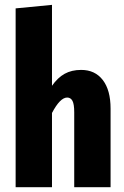

<svg xmlns="http://www.w3.org/2000/svg" viewBox="-20 -777 515 797"><path d="M316.9 -486.8Q374.5 -486.8 406.7 -444.8Q439 -402.8 439 -326.2V0H288.1V-311Q288.1 -344.7 280.8 -358.4Q273.4 -372.1 258.8 -372.1Q229.5 -372.1 195.8 -308.1V0H44.9V-742.2L195.8 -756.8V-420.9Q219.2 -454.6 248.3 -470.7Q277.3 -486.8 316.9 -486.8Z"/></svg>

Font: Fira Sans Compressed
Style: Bold
Weight: 700
Width: 1
Designer: Carrois Corporate & Edenspiekermann AG
Foundry: Carrois Corporate GbR & Edenspiekermann AG
Version: Version 4.203;PS 004.203;hotconv 1.0.88;makeotf.lib2.5.64775